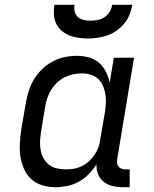

<svg xmlns="http://www.w3.org/2000/svg" viewBox="-20 -770 640 798"><path d="M210 8Q210 8 210 8Q210 8 210 8Q182 8 155.5 0Q129 -8 110 -25.5Q91 -43 80 -67.5Q69 -92 65 -118.5Q61 -145 62.5 -173.5Q64 -202 68 -230L87 -340Q91 -365 99 -390.5Q107 -416 120.5 -439Q134 -462 154 -481.5Q174 -501 198 -514Q222 -527 248 -532.5Q274 -538 299 -538Q325 -538 349 -531.5Q373 -525 391 -509.5Q409 -494 420 -472Q431 -450 436 -426L453 -530H537L467 -108Q466 -99 467 -91Q468 -83 473 -77Q478 -71 486 -68.5Q494 -66 502 -66H519V8H490Q468 8 447.5 3Q427 -2 411 -14.5Q395 -27 387.5 -46.5Q380 -66 381 -87Q367 -65 348.5 -46Q330 -27 307 -14.5Q284 -2 259 3Q234 8 210 8ZM254 -66Q271 -66 288 -69Q305 -72 321 -80Q337 -88 350.5 -100.5Q364 -113 374 -128Q384 -143 389.5 -159.5Q395 -176 397 -193L416 -303Q419 -322 420 -341Q421 -360 418 -378.5Q415 -397 408 -413.5Q401 -430 388 -442Q375 -454 357 -459.5Q339 -465 320 -465Q301 -465 283 -461Q265 -457 248 -448.5Q231 -440 217 -426.5Q203 -413 193 -397Q183 -381 177 -363.5Q171 -346 168 -328L150 -218Q147 -199 146.5 -180Q146 -161 149.5 -143.5Q153 -126 162 -110.5Q171 -95 185 -84.5Q199 -74 217 -70Q235 -66 254 -66ZM345 -610Q325 -610 305 -613Q285 -616 267.5 -623Q250 -630 235.5 -643Q221 -656 213 -673Q205 -690 204 -710Q203 -730 206 -750H290Q287 -736 290.5 -722Q294 -708 304 -699Q314 -690 328 -687Q342 -684 357 -684Q372 -684 387 -687Q402 -690 415 -699Q428 -708 436 -721.5Q444 -735 446 -750H530Q526 -729 518.5 -709.5Q511 -690 497 -673Q483 -656 465 -643Q447 -630 426.5 -623Q406 -616 385.5 -613Q365 -610 345 -610Z"/></svg>

Font: Iosevka Curly Slab Extended
Style: Italic
Weight: 400
Width: 7
Italic angle: -9°
Monospace: yes
Designer: Belleve Invis
Foundry: Belleve Invis
Version: Version 11.1.0; ttfautohint (v1.8.3)